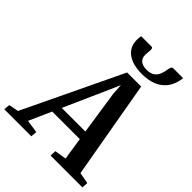

<svg xmlns="http://www.w3.org/2000/svg" viewBox="-339 -1126 1270 1270"><g transform="rotate(45 296.0 -491.0)"><path d="M-71 0 -67 -43 1 -56 331.5 -746.5H463L584 -57.5L662.5 -43L660 0H362L364 -43L446 -56L422 -213.5H164L94 -56.5L185.5 -43L182 0ZM191.5 -275H412.5L366.5 -580.5L361.5 -658.5L330 -586ZM324 -982Q332 -982 334.5 -975.5Q337 -969 337 -960Q336.5 -950 335 -936Q333.5 -922 333.5 -912Q333.5 -882.5 353.2 -866.2Q373 -850 409.5 -850Q444 -850 464 -863.5Q484 -877 493.5 -899Q503 -921 506.5 -946.5Q508.5 -960 513 -971Q517.5 -982 528 -982H619Q619 -978.5 618.8 -974.2Q618.5 -970 617.5 -964Q608 -912 580.5 -877.5Q553 -843 509.5 -825.5Q466 -808 407.5 -808Q352 -808 310.8 -823.2Q269.5 -838.5 246.8 -869Q224 -899.5 224 -945.5Q224.5 -954.5 225 -963.8Q225.5 -973 228.5 -982Z"/></g></svg>

Font: Merriweather 24pt SemiBold
Style: Italic
Weight: 600
Italic angle: -7.8°
Version: Version 2.101